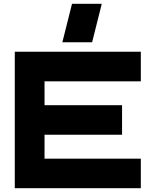

<svg xmlns="http://www.w3.org/2000/svg" viewBox="-20 -993 806 1013"><path d="M723 -720V-564H215V-438H624V-282H215V-156H723V0H58V-720ZM309 -770 360 -973H517L466 -770Z"/></svg>

Font: Orbitron
Style: Black
Weight: 900
Designer: Matt McInerney
Foundry: Matt McInerney
Version: 1.000